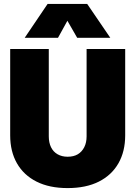

<svg xmlns="http://www.w3.org/2000/svg" viewBox="-20 -948 690 980"><path d="M325 12Q232 12 166.5 -21Q101 -54 66.5 -114.5Q32 -175 32 -257V-698H229V-252Q229 -220 240.5 -196.5Q252 -173 274 -160.5Q296 -148 325 -148Q356 -148 377 -160.5Q398 -173 410 -196.5Q422 -220 422 -252V-698H619V-257Q619 -175 584.5 -114.5Q550 -54 484.5 -21Q419 12 325 12ZM106 -755 223 -928H425L543 -755H374L324 -842L276 -755Z"/></svg>

Font: Azeret Mono Thin ExtraBold
Style: Regular
Weight: 800
Version: Version 1.002